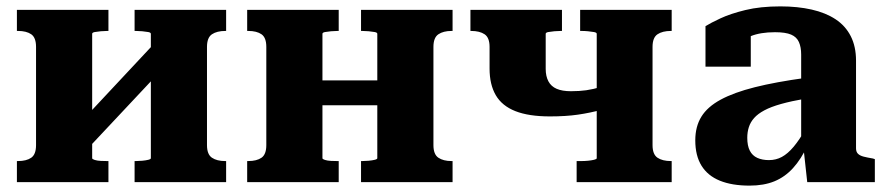

<svg xmlns="http://www.w3.org/2000/svg" viewBox="-20 -571 2783 602"><path d="M93 -116V-424Q93 -453 78 -463.5Q63 -474 36 -474H33V-540H320V-474H316Q307 -474 296 -473Q285 -472 277 -470.5Q269 -469 269 -465V-75Q269 -72 277 -69.5Q285 -67 296 -66.5Q307 -66 316 -66H320V0H33V-66H36Q63 -66 78 -76.5Q93 -87 93 -116ZM453 -75V-465Q453 -469 445 -470.5Q437 -472 426 -473Q415 -474 406 -474H402V-540H689V-474H687Q660 -474 644.5 -463.5Q629 -453 629 -424V-116Q629 -87 644.5 -76.5Q660 -66 686 -66H689V0H402V-66H406Q415 -66 426 -67Q437 -68 445 -70Q453 -72 453 -75ZM256 -106 206 -159 465 -436 515 -382Z M815 -116V-424Q815 -453 800 -463.5Q785 -474 758 -474H755V-540H1042V-474H1038Q1029 -474 1018 -473Q1007 -472 999 -470.5Q991 -469 991 -465V-75Q991 -72 999 -69.5Q1007 -67 1018 -66.5Q1029 -66 1038 -66H1042V0H755V-66H758Q785 -66 800 -76.5Q815 -87 815 -116ZM1163 -75V-465Q1163 -469 1155 -470.5Q1147 -472 1136 -473Q1125 -474 1116 -474H1112V-540H1399V-474H1396Q1370 -474 1354.5 -463.5Q1339 -453 1339 -424V-116Q1339 -87 1354.5 -76.5Q1370 -66 1396 -66H1399V0H1112V-66H1116Q1125 -66 1136 -67Q1147 -68 1155 -70Q1163 -72 1163 -75ZM924 -241V-319H1234V-241Z M1851 -75V-465Q1851 -469 1842.5 -470.5Q1834 -472 1823.5 -473Q1813 -474 1803 -474H1799V-540H2086V-474H2084Q2057 -474 2041.5 -463.5Q2026 -453 2026 -424V-116Q2026 -87 2041.5 -76.5Q2057 -66 2084 -66H2086V0H1788V-66H1803Q1813 -66 1823.5 -67Q1834 -68 1842.5 -70Q1851 -72 1851 -75ZM1515 -356V-424Q1515 -453 1499.5 -463.5Q1484 -474 1457 -474H1455V-540H1742V-474H1738Q1729 -474 1718 -473Q1707 -472 1699 -470.5Q1691 -469 1691 -465V-355Q1691 -332 1699.5 -316Q1708 -300 1725.5 -292.5Q1743 -285 1770 -285Q1797 -285 1818 -288Q1839 -291 1867 -299V-227Q1830 -217 1792 -211.5Q1754 -206 1704 -206Q1638 -206 1596 -222.5Q1554 -239 1534.5 -272.5Q1515 -306 1515 -356Z M2507 -327V-262Q2461 -254 2429 -245Q2397 -236 2376.5 -225Q2356 -214 2344.5 -201Q2333 -188 2328 -172.5Q2323 -157 2323 -139Q2323 -114 2331 -98.5Q2339 -83 2354.5 -76Q2370 -69 2391 -69Q2413 -69 2431.5 -79Q2450 -89 2468.5 -111Q2487 -133 2506 -167L2512 -115Q2492 -72 2466.5 -44Q2441 -16 2408 -2.5Q2375 11 2330 11Q2275 11 2237 -4.5Q2199 -20 2179.5 -51.5Q2160 -83 2160 -131Q2160 -174 2179 -205Q2198 -236 2239.5 -258.5Q2281 -281 2346.5 -297.5Q2412 -314 2507 -327ZM2511 0 2499 -110 2492 -109V-400Q2492 -423 2485 -439Q2478 -455 2460.5 -462.5Q2443 -470 2410 -470Q2364 -470 2333.5 -457.5Q2303 -445 2291 -429Q2284 -435 2283.5 -443Q2283 -451 2289 -459Q2295 -467 2306 -472.5Q2317 -478 2334 -478V-362H2192V-489Q2208 -499 2239 -513.5Q2270 -528 2317 -539.5Q2364 -551 2427 -551Q2481 -551 2525 -541Q2569 -531 2600 -510.5Q2631 -490 2647.5 -457.5Q2664 -425 2664 -381V-106Q2664 -95 2670 -89Q2676 -83 2687.5 -80Q2699 -77 2717 -74L2723 -72V0Z"/></svg>

Font: Roboto Serif
Style: Bold
Weight: 700
Designer: Greg Gazdowicz
Foundry: Commercial Type
Version: Version 1.008